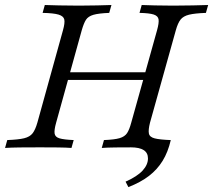

<svg xmlns="http://www.w3.org/2000/svg" viewBox="-25 -591 851 767"><path d="M487.9 156.5 476.6 134.7Q523.4 113.7 544.8 90.3Q566.1 66.9 566.1 41.9Q566.1 19.4 548.8 8.5Q531.5 -2.4 497.6 -2.4L614.5 -32.3L657.3 -31.5Q646 16.9 624.6 51.6Q603.2 86.3 570.2 111.7Q537.1 137.1 487.9 156.5ZM381.5 0 390.3 -31.5Q432.3 -33.1 452.8 -39.1Q473.4 -45.2 482.7 -59.3Q491.9 -73.4 499.2 -100.8L602.4 -470.2Q610.5 -499.2 608.5 -513.3Q606.5 -527.4 588.7 -533.1Q571 -538.7 532.3 -539.5L541.1 -571Q561.3 -570.2 593.5 -569.4Q625.8 -568.5 666.1 -568.5Q708.9 -568.5 745.6 -569.4Q782.3 -570.2 806.5 -571L797.6 -539.5Q753.2 -537.9 730.2 -532.3Q707.3 -526.6 696.4 -512.9Q685.5 -499.2 677.4 -470.2L574.2 -100.8Q566.9 -71.8 569.8 -57.7Q572.6 -43.5 592.7 -38.3Q612.9 -33.1 655.6 -31.5L646.8 0Q625 -1.6 589.1 -2Q553.2 -2.4 511.3 -2.4Q470.2 -2.4 436.7 -2Q403.2 -1.6 381.5 0ZM-4.8 0 4 -31.5Q48.4 -33.1 71.4 -38.7Q94.4 -44.4 105.2 -58.5Q116.1 -72.6 124.2 -100.8L226.6 -470.2Q234.7 -499.2 231.9 -512.9Q229 -526.6 208.9 -532.7Q188.7 -538.7 145.2 -539.5L154 -571Q175.8 -570.2 210.9 -569.4Q246 -568.5 290.3 -568.5Q329.8 -568.5 363.7 -569.4Q397.6 -570.2 420.2 -571L411.3 -539.5Q369.4 -537.9 348.4 -531.9Q327.4 -525.8 318.5 -512.1Q309.7 -498.4 301.6 -470.2L199.2 -100.8Q191.1 -71.8 193.1 -57.7Q195.2 -43.5 212.9 -38.3Q230.6 -33.1 269.4 -31.5L260.5 0Q239.5 -1.6 206.9 -2Q174.2 -2.4 135.5 -2.4Q90.3 -2.4 54.4 -2Q18.5 -1.6 -4.8 0ZM227.4 -271.8 236.3 -302.4H571L561.3 -271.8Z"/></svg>

Font: Playfair 12pt Light
Style: Italic
Weight: 300
Italic angle: -15.6°
Designer: Claus Eggers Sørensen
Foundry: Claus Eggers Sørensen
Version: Version 2.000;gftools[0.9.28]